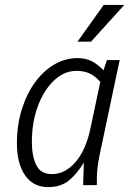

<svg xmlns="http://www.w3.org/2000/svg" viewBox="-20 -755 540 783"><path d="M49 -170Q49 -244 68.5 -307.5Q88 -371 122 -418Q156 -465 200.5 -491.5Q245 -518 296 -518Q331 -518 356 -504.5Q381 -491 402 -468L416 -510H468L386 -122Q381 -97 378 -73.5Q375 -50 375 -25V0H319L322 -92Q294 -46 261 -19Q228 8 176 8Q115 8 82 -40.5Q49 -89 49 -170ZM110 -176Q110 -118 128 -81.5Q146 -45 192 -45Q245 -45 287.5 -93.5Q330 -142 349 -232L389 -421Q367 -446 344.5 -456Q322 -466 291 -466Q242 -466 200.5 -427Q159 -388 134.5 -322.5Q110 -257 110 -176ZM296 -585 403 -735H487L351 -585Z"/></svg>

Font: Radio Canada Condensed Light
Style: Italic
Weight: 300
Width: 3
Italic angle: -12°
Designer: Charles Daoud, Etienne Aubert Bonn, Alexandre Saumier Demers, Jacques Le Bailly
Foundry: Radio-Canada
Version: Version 2.104; ttfautohint (v1.8.4.7-5d5b);gftools[0.9.28.de